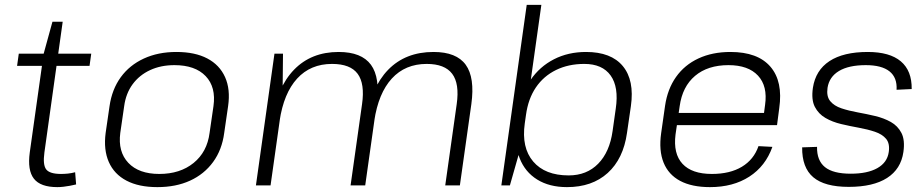

<svg xmlns="http://www.w3.org/2000/svg" viewBox="-20 -760 3787 787"><path d="M215 7Q146 7 119 -27.5Q92 -62 102 -135L159 -540L195 -671H237L162 -135Q155 -84 169.5 -65.5Q184 -47 230 -47Q244 -47 258.5 -48.5Q273 -50 288 -54L292 -4Q280 -1 266.5 1.5Q253 4 240 5.5Q227 7 215 7ZM57 -540H354L347 -490H50Z M625 7Q549 7 498.5 -19.5Q448 -46 426 -96Q404 -146 413 -215L429 -325Q439 -394 475 -443.5Q511 -493 569.5 -520Q628 -547 703 -547Q779 -547 829.5 -520.5Q880 -494 902.5 -444Q925 -394 915 -325L899 -215Q890 -146 853.5 -96Q817 -46 759 -19.5Q701 7 625 7ZM633 -47Q718 -47 773.5 -92Q829 -137 839 -215L855 -325Q866 -403 823 -448Q780 -493 695 -493Q639 -493 595 -472.5Q551 -452 523.5 -414.5Q496 -377 489 -325L473 -215Q463 -138 506 -92.5Q549 -47 633 -47Z M1852 -333Q1864 -417 1833.5 -457.5Q1803 -498 1729 -498Q1641 -498 1586 -438Q1531 -378 1514 -264L1472 -199L1481 -264Q1500 -401 1571 -474Q1642 -547 1757 -547Q1851 -547 1889 -494.5Q1927 -442 1912 -333L1865 0H1805ZM1105 -540H1140L1138 -347L1089 0H1029ZM1464 -333Q1476 -417 1446 -457.5Q1416 -498 1341 -498Q1253 -498 1198 -438Q1143 -378 1126 -264L1084 -199L1094 -264Q1115 -402 1185.5 -474.5Q1256 -547 1368 -547Q1462 -547 1500.5 -494.5Q1539 -442 1524 -333L1477 0H1417Z M2304 7Q2232 7 2182 -24Q2132 -55 2110 -111.5Q2088 -168 2098 -244L2106 -301Q2117 -377 2154.5 -432Q2192 -487 2250.5 -517Q2309 -547 2382 -547Q2485 -547 2533 -489Q2581 -431 2566 -325L2550 -215Q2535 -109 2471 -51Q2407 7 2304 7ZM2139 -740H2199L2119 -172L2070 0H2035ZM2311 -41Q2385 -41 2432 -89Q2479 -137 2491 -223L2504 -315Q2517 -403 2483 -450.5Q2449 -498 2375 -498Q2310 -498 2259 -473Q2208 -448 2176.5 -401.5Q2145 -355 2136 -289L2131 -254Q2117 -155 2165.5 -98Q2214 -41 2311 -41Z M2890 7Q2816 7 2768 -18.5Q2720 -44 2700 -93.5Q2680 -143 2690 -214L2706 -326Q2716 -395 2751 -444.5Q2786 -494 2843 -520.5Q2900 -547 2974 -547Q3086 -547 3138 -486.5Q3190 -426 3174 -316L3165 -247H2743L2750 -297H3123L3109 -277L3116 -330Q3127 -407 3087 -450Q3047 -493 2966 -493Q2881 -493 2829 -449Q2777 -405 2766 -325L2749 -209Q2739 -130 2777.5 -88.5Q2816 -47 2898 -47Q2972 -47 3021 -76.5Q3070 -106 3089 -161L3146 -158Q3118 -79 3051.5 -36Q2985 7 2890 7Z M3459 6Q3360 6 3313.5 -33.5Q3267 -73 3268 -156L3329 -158Q3328 -102 3361.5 -75Q3395 -48 3467 -48Q3536 -48 3576.5 -71Q3617 -94 3623 -137Q3628 -172 3612 -191Q3596 -210 3566 -220Q3536 -230 3500 -236.5Q3464 -243 3428 -251.5Q3392 -260 3363.5 -276.5Q3335 -293 3320 -322Q3305 -351 3312 -400Q3323 -472 3380 -509.5Q3437 -547 3537 -547Q3627 -547 3672.5 -508.5Q3718 -470 3717 -395L3655 -392Q3658 -442 3626 -467.5Q3594 -493 3529 -493Q3459 -493 3419 -469Q3379 -445 3372 -400Q3367 -365 3383 -345.5Q3399 -326 3429 -316Q3459 -306 3495 -299.5Q3531 -293 3567 -284.5Q3603 -276 3631.5 -260Q3660 -244 3675 -215Q3690 -186 3683 -137Q3673 -67 3616 -30.5Q3559 6 3459 6Z"/></svg>

Font: Pathway Extreme 8pt Thin
Style: Italic
Weight: 100
Italic angle: -8°
Designer: Eduardo Rodriguez Tunni
Foundry: Eduardo Rodriguez Tunni
Version: Version 1.000